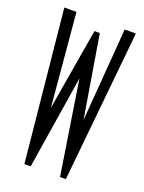

<svg xmlns="http://www.w3.org/2000/svg" viewBox="-123 -683 558 744"><g transform="rotate(20 156.5 -311.5)"><path d="M73 0 11 -623H61L95 -240L152 -577H174L230 -239L260 -623H306L244 0H220L160 -385L99 0Z"/></g></svg>

Font: Inconsolata ExtraCondensed Thin
Style: Regular
Weight: 100
Width: 2
Monospace: yes
Designer: Raph Levien, Cyreal, Brenton Simpson
Foundry: Raph Levien, Cyreal, Google
Version: Version 3.100; ttfautohint (v1.8.4.7-5d5b)